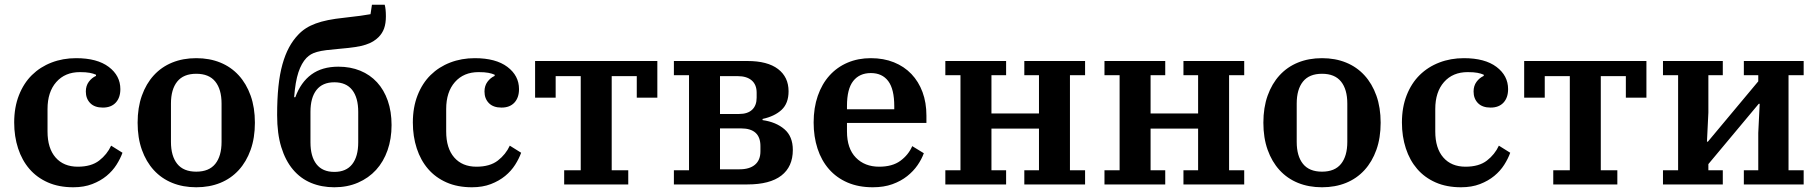

<svg xmlns="http://www.w3.org/2000/svg" viewBox="-20 -780 7689 812"><path d="M290 12Q229 12 182.5 -8.5Q136 -29 104.5 -65.5Q73 -102 56.5 -152.5Q40 -203 40 -262Q40 -326 60 -377Q80 -428 115 -462.5Q150 -497 198 -515.5Q246 -534 302 -534Q391 -534 440 -497Q489 -460 489 -403Q489 -367 469.5 -346Q450 -325 415 -325Q380 -325 361.5 -344Q343 -363 343 -393Q343 -417 355.5 -434Q368 -451 386 -459V-464Q375 -469 359.5 -472Q344 -475 318 -475Q255 -475 218 -433Q181 -391 181 -319V-224Q181 -153 215 -114Q249 -75 309 -75Q366 -75 399.5 -101Q433 -127 450 -164L498 -134Q489 -109 472.5 -83Q456 -57 430.5 -36Q405 -15 370 -1.5Q335 12 290 12Z M810 -54Q864 -54 890.5 -87Q917 -120 917 -180V-342Q917 -402 890.5 -435Q864 -468 810 -468Q756 -468 729.5 -435Q703 -402 703 -342V-180Q703 -120 729.5 -87Q756 -54 810 -54ZM810 12Q754 12 708.5 -6.5Q663 -25 630.5 -60.5Q598 -96 580 -146.5Q562 -197 562 -261Q562 -325 580 -375.5Q598 -426 630.5 -461.5Q663 -497 708.5 -515.5Q754 -534 810 -534Q866 -534 911.5 -515.5Q957 -497 989.5 -461.5Q1022 -426 1040 -375.5Q1058 -325 1058 -261Q1058 -197 1040 -146.5Q1022 -96 989.5 -60.5Q957 -25 911.5 -6.5Q866 12 810 12Z M1394 12Q1340 12 1295.5 -6.5Q1251 -25 1219 -63Q1187 -101 1169.5 -158Q1152 -215 1152 -293Q1152 -361 1157.5 -414Q1163 -467 1174.5 -508Q1186 -549 1202.5 -579.5Q1219 -610 1241 -633Q1256 -649 1274 -660.5Q1292 -672 1315 -680.5Q1338 -689 1367.5 -695Q1397 -701 1436 -705Q1517 -714 1547 -720L1553 -760H1607Q1612 -742 1612 -711Q1612 -681 1604.5 -660Q1597 -639 1581 -623Q1571 -613 1558 -605Q1545 -597 1526.5 -591Q1508 -585 1482 -581Q1456 -577 1420 -574Q1384 -571 1360.5 -568Q1337 -565 1321 -560.5Q1305 -556 1295 -550Q1285 -544 1276 -535Q1255 -513 1242 -474Q1229 -435 1224 -369H1229Q1252 -432 1297 -465Q1342 -498 1411 -498Q1462 -498 1503.5 -481Q1545 -464 1574.5 -432Q1604 -400 1620 -354Q1636 -308 1636 -251Q1636 -193 1619 -144.5Q1602 -96 1570.5 -61.5Q1539 -27 1494 -7.5Q1449 12 1394 12ZM1394 -53Q1444 -53 1469.5 -85.5Q1495 -118 1495 -178V-307Q1495 -367 1469.5 -399.5Q1444 -432 1394 -432Q1344 -432 1318.5 -399.5Q1293 -367 1293 -307V-178Q1293 -118 1318.5 -85.5Q1344 -53 1394 -53Z M1976 12Q1915 12 1868.5 -8.5Q1822 -29 1790.5 -65.5Q1759 -102 1742.5 -152.5Q1726 -203 1726 -262Q1726 -326 1746 -377Q1766 -428 1801 -462.5Q1836 -497 1884 -515.5Q1932 -534 1988 -534Q2077 -534 2126 -497Q2175 -460 2175 -403Q2175 -367 2155.5 -346Q2136 -325 2101 -325Q2066 -325 2047.5 -344Q2029 -363 2029 -393Q2029 -417 2041.5 -434Q2054 -451 2072 -459V-464Q2061 -469 2045.5 -472Q2030 -475 2004 -475Q1941 -475 1904 -433Q1867 -391 1867 -319V-224Q1867 -153 1901 -114Q1935 -75 1995 -75Q2052 -75 2085.5 -101Q2119 -127 2136 -164L2184 -134Q2175 -109 2158.5 -83Q2142 -57 2116.5 -36Q2091 -15 2056 -1.5Q2021 12 1976 12Z M2366 -60H2436V-458H2330V-367H2243V-522H2760V-367H2673V-458H2567V-60H2637V0H2366Z M2830 -60H2894V-462H2830V-522H3141Q3226 -522 3270.5 -488Q3315 -454 3315 -394Q3315 -343 3285.5 -315.5Q3256 -288 3205 -277V-272Q3262 -264 3297.5 -233.5Q3333 -203 3333 -146Q3333 -75 3284.5 -37.5Q3236 0 3141 0H2830ZM3108 -64Q3150 -64 3173 -83.5Q3196 -103 3196 -140V-162Q3196 -237 3114 -237H3025V-64ZM3106 -298Q3142 -298 3161 -316Q3180 -334 3180 -367V-388Q3180 -422 3159 -440Q3138 -458 3100 -458H3025V-298Z M3671 12Q3611 12 3564.5 -8Q3518 -28 3486 -64.5Q3454 -101 3437.5 -151.5Q3421 -202 3421 -262Q3421 -324 3438.5 -374.5Q3456 -425 3488 -460.5Q3520 -496 3564.5 -515Q3609 -534 3663 -534Q3717 -534 3760.5 -516.5Q3804 -499 3834.5 -467Q3865 -435 3881.5 -390.5Q3898 -346 3898 -291V-260H3562V-224Q3562 -152 3599.5 -113.5Q3637 -75 3698 -75Q3754 -75 3788 -100Q3822 -125 3838 -162L3887 -132Q3878 -107 3860.5 -81.5Q3843 -56 3816.5 -35Q3790 -14 3754 -1Q3718 12 3671 12ZM3562 -318H3762V-331Q3762 -403 3736.5 -437Q3711 -471 3663 -471Q3615 -471 3588.5 -437.5Q3562 -404 3562 -332Z M3978 -60H4042V-462H3978V-522H4235V-462H4173V-300H4374V-462H4312V-522H4569V-462H4505V-60H4569V0H4312V-60H4374V-236H4173V-60H4235V0H3978Z M4651 -60H4715V-462H4651V-522H4908V-462H4846V-300H5047V-462H4985V-522H5242V-462H5178V-60H5242V0H4985V-60H5047V-236H4846V-60H4908V0H4651Z M5571 -54Q5625 -54 5651.5 -87Q5678 -120 5678 -180V-342Q5678 -402 5651.5 -435Q5625 -468 5571 -468Q5517 -468 5490.5 -435Q5464 -402 5464 -342V-180Q5464 -120 5490.5 -87Q5517 -54 5571 -54ZM5571 12Q5515 12 5469.5 -6.5Q5424 -25 5391.5 -60.5Q5359 -96 5341 -146.5Q5323 -197 5323 -261Q5323 -325 5341 -375.5Q5359 -426 5391.5 -461.5Q5424 -497 5469.5 -515.5Q5515 -534 5571 -534Q5627 -534 5672.5 -515.5Q5718 -497 5750.5 -461.5Q5783 -426 5801 -375.5Q5819 -325 5819 -261Q5819 -197 5801 -146.5Q5783 -96 5750.5 -60.5Q5718 -25 5672.5 -6.5Q5627 12 5571 12Z M6159 12Q6098 12 6051.5 -8.5Q6005 -29 5973.5 -65.5Q5942 -102 5925.5 -152.5Q5909 -203 5909 -262Q5909 -326 5929 -377Q5949 -428 5984 -462.5Q6019 -497 6067 -515.5Q6115 -534 6171 -534Q6260 -534 6309 -497Q6358 -460 6358 -403Q6358 -367 6338.5 -346Q6319 -325 6284 -325Q6249 -325 6230.5 -344Q6212 -363 6212 -393Q6212 -417 6224.5 -434Q6237 -451 6255 -459V-464Q6244 -469 6228.5 -472Q6213 -475 6187 -475Q6124 -475 6087 -433Q6050 -391 6050 -319V-224Q6050 -153 6084 -114Q6118 -75 6178 -75Q6235 -75 6268.5 -101Q6302 -127 6319 -164L6367 -134Q6358 -109 6341.5 -83Q6325 -57 6299.5 -36Q6274 -15 6239 -1.5Q6204 12 6159 12Z M6549 -60H6619V-458H6513V-367H6426V-522H6943V-367H6856V-458H6750V-60H6820V0H6549Z M7013 -60H7077V-462H7013V-522H7266V-462H7205V-304L7199 -181H7203L7416 -436V-462H7355V-522H7608V-462H7544V-60H7608V0H7355V-60H7416V-218L7422 -341H7418L7205 -86V-60H7266V0H7013Z"/></svg>

Font: IBM Plex Serif SemiBold
Style: Regular
Weight: 600
Designer: Mike Abbink, Paul van der Laan, Pieter van Rosmalen
Foundry: Bold Monday
Version: Version 2.5